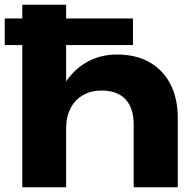

<svg xmlns="http://www.w3.org/2000/svg" viewBox="-34 -790 822 810"><path d="M-14 -712H527V-600H-14ZM60 -770H245V0H60ZM459 -560Q540 -560 597.5 -527Q655 -494 685.5 -434Q716 -374 716 -292V0H530V-264Q530 -334 495.5 -371Q461 -408 395 -408Q350 -408 316 -388.5Q282 -369 263.5 -333Q245 -297 245 -249L186 -280Q198 -370 236 -432.5Q274 -495 331.5 -527.5Q389 -560 459 -560Z"/></svg>

Font: Unbounded SemiBold
Style: Regular
Weight: 600
Designer: Luke Prowse, Jean-Baptiste Morizot, Fátima Lázaro, Florian Runge
Foundry: NaN
Version: Version 1.700